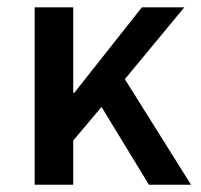

<svg xmlns="http://www.w3.org/2000/svg" viewBox="-20 -510 555 530"><path d="M75.7 0V-489.7H182.1V-253.9H185.1L371.6 -489.7H488.8L324.7 -291.5L507.3 0H391.1L260.3 -214.8L182.1 -122.1V0Z"/></svg>

Font: Varta Light
Style: Bold
Weight: 700
Version: Version 1.004